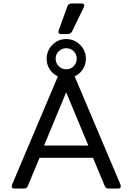

<svg xmlns="http://www.w3.org/2000/svg" viewBox="-20 -1091 767 1111"><path d="M318 -906Q318 -908 320 -916L369 -1052Q373 -1063 378.5 -1067Q384 -1071 398 -1071H449Q468 -1071 468 -1059Q468 -1057 464 -1047L398 -911Q393 -901 386.5 -897.5Q380 -894 367 -894H333Q318 -894 318 -906ZM679 -13Q679 0 664 0H611Q599 0 594.5 -3Q590 -6 586 -15L518 -178H209L141 -15Q137 -6 132.5 -3Q128 0 116 0H63Q48 0 48 -13Q48 -15 50 -23L315 -649Q285 -663 267.5 -690Q250 -717 250 -751Q250 -798 283 -831.5Q316 -865 363 -865Q410 -865 443.5 -831.5Q477 -798 477 -751Q477 -718 459.5 -690.5Q442 -663 412 -649L677 -23Q679 -15 679 -13ZM302 -751Q302 -726 320 -708Q338 -690 363 -690Q389 -690 406.5 -708Q424 -726 424 -751Q424 -777 406.5 -794.5Q389 -812 363 -812Q338 -812 320 -794.5Q302 -777 302 -751ZM491 -249 363 -557 235 -249Z"/></svg>

Font: Mitr Light
Style: Regular
Weight: 300
Designer: Thanarat Vachiruckul
Foundry: Cadson Demak
Version: Version 1.002